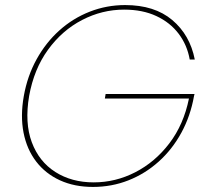

<svg xmlns="http://www.w3.org/2000/svg" viewBox="-20 -730 832 758"><path d="M74 -351Q88 -430 124.5 -496Q161 -562 214.5 -610Q268 -658 334.5 -684Q401 -710 474 -710Q590 -710 660 -651Q730 -592 749 -495H729Q719 -552 685.5 -596.5Q652 -641 597.5 -666.5Q543 -692 470 -692Q383 -692 304 -651Q225 -610 169.5 -533.5Q114 -457 95 -351Q77 -245 105.5 -168.5Q134 -92 198.5 -51Q263 -10 350 -10Q436 -10 514 -50Q592 -90 648.5 -164Q705 -238 726 -341H394L397 -359H748L746 -351Q732 -272 696 -206Q660 -140 606.5 -92Q553 -44 487 -18Q421 8 347 8Q274 8 217 -18Q160 -44 123 -92Q86 -140 73 -206Q60 -272 74 -351Z"/></svg>

Font: Poppins Variable
Style: Italic
Weight: 100
Italic angle: -10°
Designer: Jonny Pinhorn
Foundry: Indian Type Foundry
Version: Version 6.000